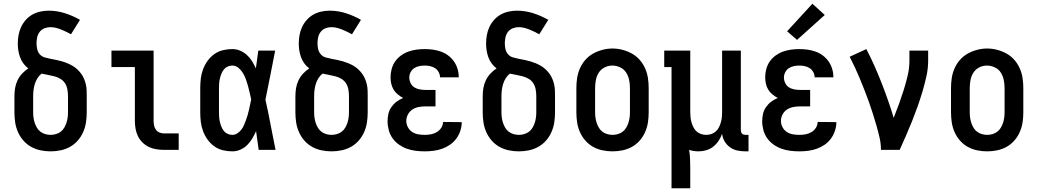

<svg xmlns="http://www.w3.org/2000/svg" viewBox="-20 -800 5540 1025"><path d="M250 8Q223 8 196.5 2.5Q170 -3 146.5 -16Q123 -29 105 -49.5Q87 -70 76 -95Q65 -120 61 -146.5Q57 -173 57 -200V-286Q57 -308 60.5 -329.5Q64 -351 73.5 -371Q83 -391 98 -407Q113 -423 131 -435Q116 -446 105 -461Q94 -476 87.5 -493.5Q81 -511 78 -529.5Q75 -548 75 -567Q75 -590 79 -612.5Q83 -635 92.5 -655.5Q102 -676 117.5 -693.5Q133 -711 152.5 -722Q172 -733 194.5 -738Q217 -743 240 -743Q284 -743 326.5 -729.5Q369 -716 407 -694L359 -617Q346 -624 333 -630.5Q320 -637 306 -642.5Q292 -648 278 -651.5Q264 -655 249 -655Q233 -655 217.5 -649Q202 -643 192 -630Q182 -617 178.5 -601Q175 -585 175 -569Q175 -553 178.5 -537.5Q182 -522 192.5 -510Q203 -498 218.5 -493.5Q234 -489 249.5 -486Q265 -483 280.5 -480Q296 -477 311 -472.5Q326 -468 340.5 -462Q355 -456 368.5 -448Q382 -440 393.5 -429Q405 -418 414 -405.5Q423 -393 429 -378.5Q435 -364 438.5 -348.5Q442 -333 442.5 -317Q443 -301 443 -286V-200Q443 -173 439 -146.5Q435 -120 424 -95Q413 -70 395 -49.5Q377 -29 353.5 -16Q330 -3 303.5 2.5Q277 8 250 8ZM250 -80Q264 -80 278 -84Q292 -88 303.5 -96.5Q315 -105 322.5 -117.5Q330 -130 334.5 -143.5Q339 -157 341 -171.5Q343 -186 343 -200V-286Q343 -303 340 -321Q337 -339 328 -354Q319 -369 303.5 -378.5Q288 -388 271 -392.5Q254 -397 237 -400Q220 -403 202 -407Q189 -397 180 -382.5Q171 -368 166 -352Q161 -336 159 -319.5Q157 -303 157 -286V-200Q157 -186 159 -171.5Q161 -157 165.5 -143.5Q170 -130 177.5 -117.5Q185 -105 196.5 -96.5Q208 -88 222 -84Q236 -80 250 -80Z M854 0Q834 0 813 -3.5Q792 -7 773.5 -16Q755 -25 740 -40Q725 -55 716 -74Q707 -93 703.5 -113.5Q700 -134 700 -155V-442H575V-530H800V-155Q800 -142 802.5 -130Q805 -118 812 -108Q819 -98 830.5 -93Q842 -88 854 -88H934V0Z M1220 8Q1195 8 1170 2Q1145 -4 1124 -19Q1103 -34 1088 -55Q1073 -76 1064 -100Q1055 -124 1052 -149.5Q1049 -175 1049 -200V-330Q1049 -355 1052 -380.5Q1055 -406 1064 -430Q1073 -454 1088 -475Q1103 -496 1124 -511Q1145 -526 1170 -532Q1195 -538 1220 -538Q1242 -538 1262 -529.5Q1282 -521 1298 -506.5Q1314 -492 1325.5 -473.5Q1337 -455 1346 -435Q1349 -459 1352.5 -482.5Q1356 -506 1359 -530H1449Q1436 -465 1423.5 -399.5Q1411 -334 1397 -268Q1412 -202 1424.5 -134.5Q1437 -67 1451 0H1361Q1358 -25 1354 -50Q1350 -75 1347 -100Q1338 -79 1326.5 -60Q1315 -41 1299.5 -25.5Q1284 -10 1263 -1Q1242 8 1220 8ZM1220 -80Q1235 -80 1247 -88Q1259 -96 1268 -107.5Q1277 -119 1282.5 -132Q1288 -145 1293 -158.5Q1298 -172 1302 -185.5Q1306 -199 1309 -213Q1312 -227 1315 -241Q1318 -255 1321 -269Q1317 -287 1313 -305Q1309 -323 1304 -341Q1299 -359 1293 -376Q1287 -393 1277.5 -409Q1268 -425 1253.5 -437.5Q1239 -450 1220 -450Q1207 -450 1195 -444.5Q1183 -439 1175 -429Q1167 -419 1162 -406.5Q1157 -394 1154 -381.5Q1151 -369 1150 -356Q1149 -343 1149 -330V-200Q1149 -187 1150 -174Q1151 -161 1154 -148.5Q1157 -136 1162 -123.5Q1167 -111 1175 -101Q1183 -91 1195 -85.5Q1207 -80 1220 -80Z M1750 8Q1723 8 1696.5 2.5Q1670 -3 1646.5 -16Q1623 -29 1605 -49.5Q1587 -70 1576 -95Q1565 -120 1561 -146.5Q1557 -173 1557 -200V-286Q1557 -308 1560.5 -329.5Q1564 -351 1573.5 -371Q1583 -391 1598 -407Q1613 -423 1631 -435Q1616 -446 1605 -461Q1594 -476 1587.5 -493.5Q1581 -511 1578 -529.5Q1575 -548 1575 -567Q1575 -590 1579 -612.5Q1583 -635 1592.5 -655.5Q1602 -676 1617.5 -693.5Q1633 -711 1652.5 -722Q1672 -733 1694.5 -738Q1717 -743 1740 -743Q1784 -743 1826.5 -729.5Q1869 -716 1907 -694L1859 -617Q1846 -624 1833 -630.5Q1820 -637 1806 -642.5Q1792 -648 1778 -651.5Q1764 -655 1749 -655Q1733 -655 1717.5 -649Q1702 -643 1692 -630Q1682 -617 1678.5 -601Q1675 -585 1675 -569Q1675 -553 1678.5 -537.5Q1682 -522 1692.5 -510Q1703 -498 1718.5 -493.5Q1734 -489 1749.5 -486Q1765 -483 1780.5 -480Q1796 -477 1811 -472.5Q1826 -468 1840.5 -462Q1855 -456 1868.5 -448Q1882 -440 1893.5 -429Q1905 -418 1914 -405.5Q1923 -393 1929 -378.5Q1935 -364 1938.5 -348.5Q1942 -333 1942.5 -317Q1943 -301 1943 -286V-200Q1943 -173 1939 -146.5Q1935 -120 1924 -95Q1913 -70 1895 -49.5Q1877 -29 1853.5 -16Q1830 -3 1803.5 2.5Q1777 8 1750 8ZM1750 -80Q1764 -80 1778 -84Q1792 -88 1803.5 -96.5Q1815 -105 1822.5 -117.5Q1830 -130 1834.5 -143.5Q1839 -157 1841 -171.5Q1843 -186 1843 -200V-286Q1843 -303 1840 -321Q1837 -339 1828 -354Q1819 -369 1803.5 -378.5Q1788 -388 1771 -392.5Q1754 -397 1737 -400Q1720 -403 1702 -407Q1689 -397 1680 -382.5Q1671 -368 1666 -352Q1661 -336 1659 -319.5Q1657 -303 1657 -286V-200Q1657 -186 1659 -171.5Q1661 -157 1665.5 -143.5Q1670 -130 1677.5 -117.5Q1685 -105 1696.5 -96.5Q1708 -88 1722 -84Q1736 -80 1750 -80Z M2248 8Q2223 8 2199 5Q2175 2 2152.5 -6Q2130 -14 2110 -28Q2090 -42 2076 -61.5Q2062 -81 2055.5 -105Q2049 -129 2049 -153Q2049 -173 2053.5 -192.5Q2058 -212 2069.5 -228.5Q2081 -245 2097 -257Q2113 -269 2132 -277Q2117 -285 2103.5 -296Q2090 -307 2081 -322Q2072 -337 2068.5 -354Q2065 -371 2065 -388Q2065 -410 2071 -432Q2077 -454 2089.5 -472Q2102 -490 2120.5 -503.5Q2139 -517 2160 -524.5Q2181 -532 2203 -535Q2225 -538 2247 -538Q2269 -538 2291 -535Q2313 -532 2334 -524.5Q2355 -517 2373 -503.5Q2391 -490 2403.5 -472Q2416 -454 2422.5 -432.5Q2429 -411 2429 -389Q2429 -389 2429 -388.5Q2429 -388 2429 -387H2329Q2329 -387 2329 -387.5Q2329 -388 2329 -388Q2329 -402 2321.5 -415.5Q2314 -429 2302 -436.5Q2290 -444 2276 -447Q2262 -450 2247 -450Q2233 -450 2218 -447Q2203 -444 2191 -436Q2179 -428 2172 -414.5Q2165 -401 2165 -386Q2165 -371 2172 -356.5Q2179 -342 2191.5 -334Q2204 -326 2219.5 -323Q2235 -320 2250 -320H2305V-232H2250Q2232 -232 2214 -228.5Q2196 -225 2181 -215Q2166 -205 2157.5 -188.5Q2149 -172 2149 -154Q2149 -137 2157.5 -121Q2166 -105 2180.5 -95.5Q2195 -86 2212.5 -83Q2230 -80 2248 -80Q2264 -80 2280.5 -83Q2297 -86 2311.5 -94.5Q2326 -103 2335.5 -117.5Q2345 -132 2345 -149L2445 -148Q2445 -125 2437.5 -102Q2430 -79 2416 -60Q2402 -41 2382.5 -27.5Q2363 -14 2340.5 -6Q2318 2 2294.5 5Q2271 8 2248 8Z M2750 8Q2723 8 2696.5 2.5Q2670 -3 2646.5 -16Q2623 -29 2605 -49.5Q2587 -70 2576 -95Q2565 -120 2561 -146.5Q2557 -173 2557 -200V-286Q2557 -308 2560.5 -329.5Q2564 -351 2573.5 -371Q2583 -391 2598 -407Q2613 -423 2631 -435Q2616 -446 2605 -461Q2594 -476 2587.5 -493.5Q2581 -511 2578 -529.5Q2575 -548 2575 -567Q2575 -590 2579 -612.5Q2583 -635 2592.5 -655.5Q2602 -676 2617.5 -693.5Q2633 -711 2652.5 -722Q2672 -733 2694.5 -738Q2717 -743 2740 -743Q2784 -743 2826.5 -729.5Q2869 -716 2907 -694L2859 -617Q2846 -624 2833 -630.5Q2820 -637 2806 -642.5Q2792 -648 2778 -651.5Q2764 -655 2749 -655Q2733 -655 2717.5 -649Q2702 -643 2692 -630Q2682 -617 2678.5 -601Q2675 -585 2675 -569Q2675 -553 2678.5 -537.5Q2682 -522 2692.5 -510Q2703 -498 2718.5 -493.5Q2734 -489 2749.5 -486Q2765 -483 2780.5 -480Q2796 -477 2811 -472.5Q2826 -468 2840.5 -462Q2855 -456 2868.5 -448Q2882 -440 2893.5 -429Q2905 -418 2914 -405.5Q2923 -393 2929 -378.5Q2935 -364 2938.5 -348.5Q2942 -333 2942.5 -317Q2943 -301 2943 -286V-200Q2943 -173 2939 -146.5Q2935 -120 2924 -95Q2913 -70 2895 -49.5Q2877 -29 2853.5 -16Q2830 -3 2803.5 2.5Q2777 8 2750 8ZM2750 -80Q2764 -80 2778 -84Q2792 -88 2803.5 -96.5Q2815 -105 2822.5 -117.5Q2830 -130 2834.5 -143.5Q2839 -157 2841 -171.5Q2843 -186 2843 -200V-286Q2843 -303 2840 -321Q2837 -339 2828 -354Q2819 -369 2803.5 -378.5Q2788 -388 2771 -392.5Q2754 -397 2737 -400Q2720 -403 2702 -407Q2689 -397 2680 -382.5Q2671 -368 2666 -352Q2661 -336 2659 -319.5Q2657 -303 2657 -286V-200Q2657 -186 2659 -171.5Q2661 -157 2665.5 -143.5Q2670 -130 2677.5 -117.5Q2685 -105 2696.5 -96.5Q2708 -88 2722 -84Q2736 -80 2750 -80Z M3250 8Q3223 8 3196.5 2.5Q3170 -3 3146.5 -16Q3123 -29 3105 -49.5Q3087 -70 3076 -95Q3065 -120 3061 -146.5Q3057 -173 3057 -200V-330Q3057 -357 3061 -383.5Q3065 -410 3076 -435Q3087 -460 3105 -480.5Q3123 -501 3146.5 -514Q3170 -527 3196.5 -534Q3223 -541 3250 -541Q3277 -541 3303.5 -534Q3330 -527 3353.5 -514Q3377 -501 3395 -480.5Q3413 -460 3424 -435Q3435 -410 3439 -383.5Q3443 -357 3443 -330V-200Q3443 -173 3439 -146.5Q3435 -120 3424 -95Q3413 -70 3395 -49.5Q3377 -29 3353.5 -16Q3330 -3 3303.5 2.5Q3277 8 3250 8ZM3250 -80Q3264 -80 3278 -84Q3292 -88 3303.5 -96.5Q3315 -105 3322.5 -117.5Q3330 -130 3334.5 -143.5Q3339 -157 3341 -171.5Q3343 -186 3343 -200V-330Q3343 -352 3338.5 -373.5Q3334 -395 3322.5 -413Q3311 -431 3290.5 -440.5Q3270 -450 3249 -450Q3227 -450 3207.5 -440Q3188 -430 3176.5 -412Q3165 -394 3161 -372.5Q3157 -351 3157 -330V-200Q3157 -186 3159 -171.5Q3161 -157 3165.5 -143.5Q3170 -130 3177.5 -117.5Q3185 -105 3196.5 -96.5Q3208 -88 3222 -84Q3236 -80 3250 -80Z M3565 205V-442H3526V-530H3665V-200Q3665 -186 3666.5 -172.5Q3668 -159 3672 -145.5Q3676 -132 3682.5 -119.5Q3689 -107 3699 -98Q3709 -89 3722.5 -84.5Q3736 -80 3750 -80Q3764 -80 3777.5 -84.5Q3791 -89 3801 -98Q3811 -107 3817.5 -119.5Q3824 -132 3828 -145.5Q3832 -159 3833.5 -172.5Q3835 -186 3835 -200V-530H3935V-105Q3935 -100 3936.5 -95Q3938 -90 3941.5 -86.5Q3945 -83 3950 -81.5Q3955 -80 3960 -80H3976V8H3960Q3938 8 3916.5 3.5Q3895 -1 3877.5 -13.5Q3860 -26 3848.5 -45Q3837 -64 3835 -86Q3828 -66 3816 -48Q3804 -30 3787.5 -17Q3771 -4 3750.5 2Q3730 8 3709 8Q3696 8 3683.5 6Q3671 4 3659 0Q3663 25 3664 51Q3665 77 3665 102V205Z M4248 8Q4223 8 4199 5Q4175 2 4152.5 -6Q4130 -14 4110 -28Q4090 -42 4076 -61.5Q4062 -81 4055.5 -105Q4049 -129 4049 -153Q4049 -173 4053.5 -192.5Q4058 -212 4069.5 -228.5Q4081 -245 4097 -257Q4113 -269 4132 -277Q4117 -285 4103.5 -296Q4090 -307 4081 -322Q4072 -337 4068.5 -354Q4065 -371 4065 -388Q4065 -410 4071 -432Q4077 -454 4089.5 -472Q4102 -490 4120.5 -503.5Q4139 -517 4160 -524.5Q4181 -532 4203 -535Q4225 -538 4247 -538Q4269 -538 4291 -535Q4313 -532 4334 -524.5Q4355 -517 4373 -503.5Q4391 -490 4403.5 -472Q4416 -454 4422.5 -432.5Q4429 -411 4429 -389Q4429 -389 4429 -388.5Q4429 -388 4429 -387H4329Q4329 -387 4329 -387.5Q4329 -388 4329 -388Q4329 -402 4321.5 -415.5Q4314 -429 4302 -436.5Q4290 -444 4276 -447Q4262 -450 4247 -450Q4233 -450 4218 -447Q4203 -444 4191 -436Q4179 -428 4172 -414.5Q4165 -401 4165 -386Q4165 -371 4172 -356.5Q4179 -342 4191.5 -334Q4204 -326 4219.5 -323Q4235 -320 4250 -320H4305V-232H4250Q4232 -232 4214 -228.5Q4196 -225 4181 -215Q4166 -205 4157.5 -188.5Q4149 -172 4149 -154Q4149 -137 4157.5 -121Q4166 -105 4180.5 -95.5Q4195 -86 4212.5 -83Q4230 -80 4248 -80Q4264 -80 4280.5 -83Q4297 -86 4311.5 -94.5Q4326 -103 4335.5 -117.5Q4345 -132 4345 -149L4445 -148Q4445 -125 4437.5 -102Q4430 -79 4416 -60Q4402 -41 4382.5 -27.5Q4363 -14 4340.5 -6Q4318 2 4294.5 5Q4271 8 4248 8ZM4235 -587 4182 -633 4317 -780 4383 -720Z M4683 0Q4683 -33 4675.5 -65.5Q4668 -98 4659 -129.5Q4650 -161 4640 -192.5Q4630 -224 4619 -255Q4608 -286 4596 -316.5Q4584 -347 4571.5 -377.5Q4559 -408 4545 -438Q4531 -468 4516 -497L4605 -538Q4628 -494 4648 -449Q4668 -404 4686 -358Q4704 -312 4720.5 -265Q4737 -218 4751 -171Q4766 -208 4779.5 -245.5Q4793 -283 4805 -321Q4817 -359 4826 -398Q4835 -437 4835 -477V-530H4935V-477Q4935 -435 4926 -394Q4917 -353 4905 -312.5Q4893 -272 4879 -232.5Q4865 -193 4849.5 -154Q4834 -115 4817 -76.5Q4800 -38 4783 0Z M5250 8Q5223 8 5196.5 2.5Q5170 -3 5146.5 -16Q5123 -29 5105 -49.5Q5087 -70 5076 -95Q5065 -120 5061 -146.5Q5057 -173 5057 -200V-330Q5057 -357 5061 -383.5Q5065 -410 5076 -435Q5087 -460 5105 -480.5Q5123 -501 5146.5 -514Q5170 -527 5196.5 -534Q5223 -541 5250 -541Q5277 -541 5303.5 -534Q5330 -527 5353.5 -514Q5377 -501 5395 -480.5Q5413 -460 5424 -435Q5435 -410 5439 -383.5Q5443 -357 5443 -330V-200Q5443 -173 5439 -146.5Q5435 -120 5424 -95Q5413 -70 5395 -49.5Q5377 -29 5353.5 -16Q5330 -3 5303.5 2.5Q5277 8 5250 8ZM5250 -80Q5264 -80 5278 -84Q5292 -88 5303.5 -96.5Q5315 -105 5322.5 -117.5Q5330 -130 5334.5 -143.5Q5339 -157 5341 -171.5Q5343 -186 5343 -200V-330Q5343 -352 5338.5 -373.5Q5334 -395 5322.5 -413Q5311 -431 5290.5 -440.5Q5270 -450 5249 -450Q5227 -450 5207.5 -440Q5188 -430 5176.5 -412Q5165 -394 5161 -372.5Q5157 -351 5157 -330V-200Q5157 -186 5159 -171.5Q5161 -157 5165.5 -143.5Q5170 -130 5177.5 -117.5Q5185 -105 5196.5 -96.5Q5208 -88 5222 -84Q5236 -80 5250 -80Z"/></svg>

Font: Iosevka Slab Semibold
Style: Regular
Weight: 600
Monospace: yes
Designer: Belleve Invis
Foundry: Belleve Invis
Version: Version 11.1.1; ttfautohint (v1.8.3)